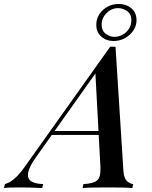

<svg xmlns="http://www.w3.org/2000/svg" viewBox="-109 -949 766 969"><path d="M73 -156Q38 -107 33 -77.5Q28 -48 48 -34.5Q68 -21 109 -20L104 0Q71 -2 41 -2.5Q11 -3 -16 -3Q-40 -3 -56.5 -2.5Q-73 -2 -89 0L-84 -20Q-69 -24 -53.5 -34Q-38 -44 -19.5 -63Q-1 -82 20 -113L447 -713Q454 -713 460.5 -713Q467 -713 474 -713L514 -84Q517 -48 532.5 -34.5Q548 -21 563 -20L559 0Q537 -2 503 -2.5Q469 -3 438 -3Q399 -3 364 -2.5Q329 -2 308 0L312 -20Q360 -22 380 -37.5Q400 -53 398 -104L372 -587L388 -600ZM158 -288H450L442 -268H140ZM490 -929Q528 -929 554 -907Q580 -885 580 -847Q580 -819 564 -795Q548 -771 521.5 -756.5Q495 -742 464 -742Q428 -742 402.5 -764Q377 -786 377 -824Q377 -854 392.5 -877.5Q408 -901 433.5 -915Q459 -929 490 -929ZM468 -763Q490 -763 510 -774Q530 -785 542 -804Q554 -823 554 -848Q554 -878 532.5 -893Q511 -908 487 -908Q454 -908 429 -883Q404 -858 404 -825Q404 -794 424.5 -778.5Q445 -763 468 -763Z"/></svg>

Font: Playfair Display Medium
Style: Italic
Weight: 500
Italic angle: -14°
Designer: Claus Eggers Sørensen
Foundry: Claus Eggers Sørensen
Version: Version 1.203